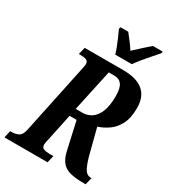

<svg xmlns="http://www.w3.org/2000/svg" viewBox="-238 -1048 1047 1165"><g transform="rotate(30 285.0 -465.5)"><path d="M-19 0 -8 -50H3Q28 -50 49.5 -60.5Q71 -71 79 -111L181 -596Q184 -610 185.5 -618Q187 -626 187 -630Q187 -652 171.5 -658Q156 -664 130 -664H119L131 -714H401Q589 -714 589 -556Q589 -485 565.5 -441Q542 -397 506.5 -373Q471 -349 436 -338L484 -152Q500 -97 515.5 -73.5Q531 -50 556 -50H562L550 0H535Q480 0 443 -9Q406 -18 384 -43Q362 -68 351 -115L307 -311H258L218 -122Q211 -94 211 -84Q211 -62 227.5 -56Q244 -50 269 -50H295L283 0ZM316 -366Q350 -366 378.5 -384.5Q407 -403 424 -444.5Q441 -486 441 -554Q441 -610 423.5 -634Q406 -658 371 -658H332L269 -366ZM312 -771Q306 -793 295.5 -820Q285 -847 273.5 -873Q262 -899 253 -918L257 -931H311Q324 -914 345.5 -886.5Q367 -859 380 -837Q403 -859 434 -887Q465 -915 484 -931H553L550 -918Q534 -899 511.5 -874Q489 -849 467 -822Q445 -795 428 -771Z"/></g></svg>

Font: Noto Serif ExtraCondensed
Style: Bold Italic
Weight: 700
Width: 2
Italic angle: -12°
Designer: Monotype Design Team
Foundry: Monotype Imaging Inc.
Version: Version 2.013; ttfautohint (v1.8.4.7-5d5b)